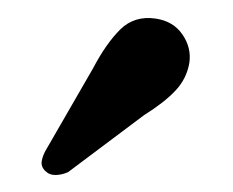

<svg xmlns="http://www.w3.org/2000/svg" viewBox="-20 -721 263 217"><path d="M85 -643.5Q100 -672 116 -687.8Q132 -703.5 156 -700Q176 -697 186.2 -682Q196.5 -667 194 -650Q191 -632 178.2 -618.5Q165.5 -605 143 -591L57 -526.5Q50.5 -523.5 43.2 -523.2Q36 -523 31.5 -527.5Q26 -532.5 27.2 -539.2Q28.5 -546 32.5 -552.5Z"/></svg>

Font: Fraunces 9pt Soft
Style: Regular
Weight: 400
Version: Version 1.000;[0bf87f6ff]